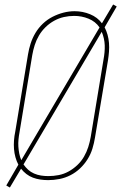

<svg xmlns="http://www.w3.org/2000/svg" viewBox="-20 -796 541 857"><path d="M24 41 8 32 62 -61Q54 -76 49 -94Q44 -112 42.5 -131Q41 -150 42.5 -169.5Q44 -189 48 -208L105 -553Q109 -578 117 -602.5Q125 -627 138.5 -649.5Q152 -672 171.5 -690.5Q191 -709 214.5 -721Q238 -733 263 -739.5Q288 -746 313 -746Q349 -746 382 -732.5Q415 -719 435 -692L485 -776L501 -767L447 -674Q455 -659 460 -641Q465 -623 466.5 -604Q468 -585 466.5 -565.5Q465 -546 462 -527L404 -182Q400 -157 392.5 -132.5Q385 -108 371 -85.5Q357 -63 337.5 -44.5Q318 -26 294.5 -14Q271 -2 245.5 3Q220 8 195 8Q178 8 160.5 5.5Q143 3 127 -3Q111 -9 97.5 -19.5Q84 -30 74 -43ZM75 -81 424 -673V-674Q406 -700 375.5 -712.5Q345 -725 311 -725Q288 -725 265.5 -720Q243 -715 222 -703.5Q201 -692 183.5 -675Q166 -658 154 -637.5Q142 -617 135 -595Q128 -573 124 -550L67 -205Q64 -189 62.5 -173Q61 -157 62 -141.5Q63 -126 66 -110.5Q69 -95 75 -81ZM196 -10Q219 -10 242 -14.5Q265 -19 286 -30.5Q307 -42 325 -59Q343 -76 355 -97Q367 -118 374 -140Q381 -162 385 -185L442 -530Q445 -546 446.5 -562Q448 -578 447.5 -593.5Q447 -609 443.5 -624.5Q440 -640 434 -654L85 -62Q94 -49 105.5 -38.5Q117 -28 132 -21.5Q147 -15 163 -12.5Q179 -10 196 -10Z"/></svg>

Font: Iosevka Slab Thin
Style: Italic
Weight: 100
Italic angle: -9°
Monospace: yes
Designer: Belleve Invis
Foundry: Belleve Invis
Version: Version 11.1.1; ttfautohint (v1.8.3)